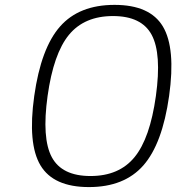

<svg xmlns="http://www.w3.org/2000/svg" viewBox="-20 -740 728 780"><path d="M341.3 20Q197.3 20 144.5 -68.1Q91.8 -156.2 119.1 -350.1Q146.5 -544.4 223.9 -632.3Q301.3 -720.2 445.3 -720.2Q589.4 -720.2 641.8 -632.3Q694.3 -544.4 667 -350.1Q639.6 -155.8 562.3 -67.9Q484.9 20 341.3 20ZM190.4 -101.6Q231.4 -24.9 347.7 -24.9Q463.9 -24.9 526.6 -101.6Q589.4 -178.2 613.3 -350.1Q637.2 -522 596.2 -598.4Q555.2 -674.8 439 -674.8Q322.8 -674.8 260 -598.4Q197.3 -522 173.3 -350.1Q149.4 -178.2 190.4 -101.6Z"/></svg>

Font: Fivo Sans Light
Style: Regular
Weight: 300
Designer: Alexander Slobzheninov
Foundry: Alexander Slobzheninov
Version: 1.0